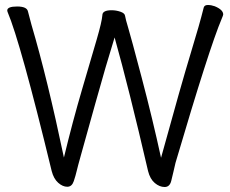

<svg xmlns="http://www.w3.org/2000/svg" viewBox="-20 -731 920 769"><path d="M9 -689Q9 -705 48.5 -705Q88 -705 92 -685L106 -632Q170 -415 236 -100Q271 -245 309 -374Q347 -503 367.5 -573.5Q388 -644 390 -670Q390 -690 427 -690Q445 -690 462.5 -684Q480 -678 481 -667Q483 -654 493.5 -619.5Q504 -585 547.5 -420Q591 -255 625 -99Q707 -397 743.5 -516.5Q780 -636 796 -701Q799 -711 812.5 -711Q826 -711 840 -706Q874 -692 874 -673Q874 -670 868 -656Q819 -541 683 -79Q679 -63 675 -44.5Q671 -26 666 -7Q660 18 639.5 18Q619 18 600 2Q581 -14 573 -46Q496 -378 439 -581Q405 -472 361.5 -315.5Q318 -159 304.5 -111Q291 -63 287 -45.5Q283 -28 275.5 -5.5Q268 17 249.5 17Q231 17 213 1Q195 -15 187 -46Q62 -562 10 -684Q9 -686 9 -689Z"/></svg>

Font: ToneOZ-Pinyin-WenKai-Regular
Style: Regular
Weight: 400
Designer: Fontworks Inc.
Foundry: ToneOZ
Version: Version 0.240331